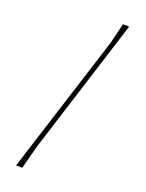

<svg xmlns="http://www.w3.org/2000/svg" viewBox="-190 -733 583 767"><g transform="rotate(30 101.0 -349.0)"><path d="M157 -702 78 -106 69 0 43 4 125 -608 131 -698Z"/></g></svg>

Font: Alegreya Sans SC Thin
Style: Italic
Weight: 100
Italic angle: -7°
Designer: Juan Pablo del Peral
Foundry: Huerta Tipografica
Version: Version 2.007